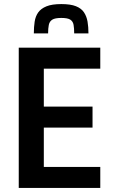

<svg xmlns="http://www.w3.org/2000/svg" viewBox="-20 -922 558 942"><path d="M72 0V-688H472V-585H195V-399H434V-296H195V-103H472V0ZM281 -902Q326 -902 352.5 -891.5Q379 -881 392 -861.5Q405 -842 409.5 -816Q414 -790 414 -758H344Q344 -783 341 -800Q338 -817 325 -825.5Q312 -834 281 -834Q250 -834 236.5 -825.5Q223 -817 219.5 -800Q216 -783 216 -758H146Q146 -789 150 -815.5Q154 -842 167.5 -861Q181 -880 208 -891Q235 -902 281 -902Z"/></svg>

Font: Saira SemiCondensed SemiBold
Style: Regular
Weight: 600
Width: 4
Designer: Hector Gatti with collaboration of the Omnibus-Type team
Foundry: Omnibus-Type
Version: Version 1.101